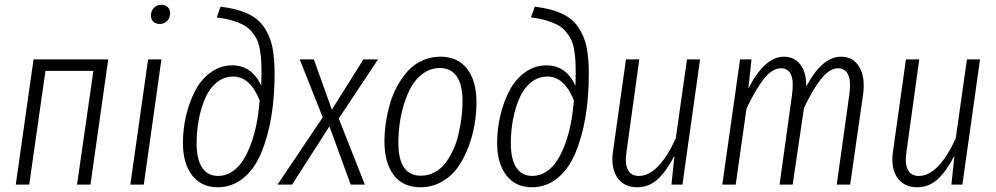

<svg xmlns="http://www.w3.org/2000/svg" viewBox="-20 -771 4161 802"><path d="M301.8 0 370.1 -475.1H169.9L102.1 0H45.9L120.1 -522.9H432.1L357.9 0Z M647.5 -670.9Q630.4 -670.9 620.4 -680.4Q610.4 -689.9 610.4 -706.1Q610.4 -725.6 623 -738.3Q635.7 -751 654.3 -751Q670.9 -751 680.7 -741.2Q690.4 -731.4 690.4 -715.8Q690.4 -695.8 678 -683.3Q665.5 -670.9 647.5 -670.9ZM654.3 -522.9 580.6 0H524.4L598.6 -522.9Z M889.2 11.2Q821.3 11.2 782.7 -38.3Q744.1 -87.9 744.1 -173.8Q744.1 -233.4 757.8 -290.3Q771.5 -347.2 796.4 -394Q821.3 -440.9 861.3 -469.5Q901.4 -498 950.2 -498Q1031.7 -498 1071.3 -413.1Q1071.3 -422.4 1071.8 -438.7Q1072.3 -455.1 1072.3 -462.9Q1072.3 -495.1 1071 -517.6Q1069.8 -540 1065.4 -564.7Q1061 -589.4 1053 -606Q1044.9 -622.6 1031 -639.2Q1017.1 -655.8 997.3 -666.5Q977.5 -677.2 949.7 -685.5Q921.9 -693.8 885.3 -698.2L901.4 -743.2Q969.7 -734.9 1014.4 -714.1Q1059.1 -693.4 1083.7 -656.5Q1108.4 -619.6 1117.7 -574.2Q1127 -528.8 1127 -461.9Q1127 -364.7 1112.8 -281Q1098.6 -197.3 1070.6 -130.9Q1042.5 -64.5 995.8 -26.6Q949.2 11.2 889.2 11.2ZM891.1 -36.1Q921.9 -36.1 948.5 -53.2Q975.1 -70.3 994.1 -99.6Q1013.2 -128.9 1028.1 -169.4Q1043 -210 1051.8 -255.1Q1060.5 -300.3 1064.9 -351.1Q1024.9 -451.2 954.1 -451.2Q915.5 -451.2 885 -426.3Q854.5 -401.4 836.9 -360.4Q819.3 -319.3 810.3 -271.5Q801.3 -223.6 801.3 -172.9Q801.3 -106 824.2 -71Q847.2 -36.1 891.1 -36.1Z M1559.1 -522.9 1395 -275.9 1503.9 0H1444.8L1356 -243.2L1200.2 0H1139.2L1328.1 -280.8L1231.9 -522.9H1291L1366.2 -313L1498 -522.9Z M1735.8 11.2Q1663.6 11.2 1624.8 -39.6Q1585.9 -90.3 1585.9 -180.2Q1585.9 -217.8 1591.6 -256.8Q1597.2 -295.9 1608.6 -336.2Q1620.1 -376.5 1639.4 -411.6Q1658.7 -446.8 1683.6 -474.4Q1708.5 -502 1743.7 -518.1Q1778.8 -534.2 1819.8 -534.2Q1892.1 -534.2 1931.2 -483.6Q1970.2 -433.1 1970.2 -344.2Q1970.2 -298.8 1962.4 -251.7Q1954.6 -204.6 1936.5 -157Q1918.5 -109.4 1892.3 -72.3Q1866.2 -35.2 1825.7 -12Q1785.2 11.2 1735.8 11.2ZM1737.8 -37.1Q1769.5 -37.1 1796.6 -52Q1823.7 -66.9 1842.3 -92.3Q1860.8 -117.7 1874.8 -148.9Q1888.7 -180.2 1896.5 -216.1Q1904.3 -252 1908.2 -284.7Q1912.1 -317.4 1912.1 -348.1Q1912.1 -416.5 1887.9 -451.7Q1863.8 -486.8 1817.9 -486.8Q1779.8 -486.8 1749 -465.3Q1718.3 -443.8 1699.2 -410.6Q1680.2 -377.4 1667.2 -334.7Q1654.3 -292 1649.2 -252.2Q1644 -212.4 1644 -174.8Q1644 -37.1 1737.8 -37.1Z M2201.7 11.2Q2133.8 11.2 2095.2 -38.3Q2056.6 -87.9 2056.6 -173.8Q2056.6 -233.4 2070.3 -290.3Q2084 -347.2 2108.9 -394Q2133.8 -440.9 2173.8 -469.5Q2213.9 -498 2262.7 -498Q2344.2 -498 2383.8 -413.1Q2383.8 -422.4 2384.3 -438.7Q2384.8 -455.1 2384.8 -462.9Q2384.8 -495.1 2383.5 -517.6Q2382.3 -540 2377.9 -564.7Q2373.5 -589.4 2365.5 -606Q2357.4 -622.6 2343.5 -639.2Q2329.6 -655.8 2309.8 -666.5Q2290 -677.2 2262.2 -685.5Q2234.4 -693.8 2197.8 -698.2L2213.9 -743.2Q2282.2 -734.9 2326.9 -714.1Q2371.6 -693.4 2396.2 -656.5Q2420.9 -619.6 2430.2 -574.2Q2439.5 -528.8 2439.5 -461.9Q2439.5 -364.7 2425.3 -281Q2411.1 -197.3 2383.1 -130.9Q2355 -64.5 2308.3 -26.6Q2261.7 11.2 2201.7 11.2ZM2203.6 -36.1Q2234.4 -36.1 2261 -53.2Q2287.6 -70.3 2306.6 -99.6Q2325.7 -128.9 2340.6 -169.4Q2355.5 -210 2364.3 -255.1Q2373 -300.3 2377.4 -351.1Q2337.4 -451.2 2266.6 -451.2Q2228 -451.2 2197.5 -426.3Q2167 -401.4 2149.4 -360.4Q2131.8 -319.3 2122.8 -271.5Q2113.8 -223.6 2113.8 -172.9Q2113.8 -106 2136.7 -71Q2159.7 -36.1 2203.6 -36.1Z M2640.6 11.2Q2586.4 11.2 2558.6 -29.3Q2530.8 -69.8 2540.5 -138.2L2594.7 -522.9H2650.4L2596.7 -134.8Q2589.4 -85.4 2603.3 -60.8Q2617.2 -36.1 2648.4 -36.1Q2730.5 -36.1 2802.7 -192.9L2849.6 -522.9H2904.3L2830.6 0H2784.7L2797.4 -121.1Q2765.6 -58.6 2728.8 -23.7Q2691.9 11.2 2640.6 11.2Z M3493.2 -534.2Q3543.9 -534.2 3569.6 -491Q3595.2 -447.8 3585 -375L3531.2 0H3475.1L3527.3 -373Q3535.6 -430.2 3523.2 -458Q3510.7 -485.8 3481 -485.8Q3445.3 -485.8 3410.2 -441.7Q3375 -397.5 3338.4 -320.8L3291 0H3236.3L3288.1 -373Q3304.2 -485.8 3242.2 -485.8Q3205.6 -485.8 3170.2 -440.7Q3134.8 -395.5 3098.1 -316.9L3053.2 0H2997.1L3071.3 -522.9H3119.1L3106 -401.9Q3174.8 -534.2 3254.4 -534.2Q3297.9 -534.2 3323 -501.5Q3348.1 -468.8 3348.1 -410.2Q3414.1 -534.2 3493.2 -534.2Z M3810.1 11.2Q3755.9 11.2 3728 -29.3Q3700.2 -69.8 3710 -138.2L3764.2 -522.9H3819.8L3766.1 -134.8Q3758.8 -85.4 3772.7 -60.8Q3786.6 -36.1 3817.9 -36.1Q3899.9 -36.1 3972.2 -192.9L4019 -522.9H4073.7L4000 0H3954.1L3966.8 -121.1Q3935.1 -58.6 3898.2 -23.7Q3861.3 11.2 3810.1 11.2Z"/></svg>

Font: Fira Sans Compressed Light
Style: Italic
Weight: 300
Width: 3
Italic angle: -8°
Designer: Carrois Corporate & Edenspiekermann AG
Foundry: Carrois Corporate GbR & Edenspiekermann AG
Version: Version 4.203;PS 004.203;hotconv 1.0.88;makeotf.lib2.5.64775